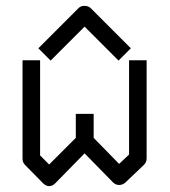

<svg xmlns="http://www.w3.org/2000/svg" viewBox="-20 -682 580 656"><path d="M132 -496 111 -517 248 -654Q256 -662 268 -662Q282 -662 290 -654L427 -517L406 -496L385 -475L269 -591L153 -475ZM300 -211 387 -122 421 -154V-476H481V-141Q481 -128 472 -119L408 -58Q398.5 -50 387 -50Q375 -50 366 -59L269 -158L169 -56Q159 -46 148 -46Q137 -46 127 -56L66 -118Q57 -127 57 -139V-476H117V-151L148 -120L239 -211V-293H300Z"/></svg>

Font: ibm3270
Style: Regular
Weight: 400
Monospace: yes
Version: Version 2.0.3